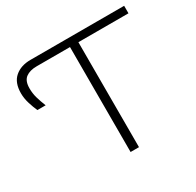

<svg xmlns="http://www.w3.org/2000/svg" viewBox="-161 -929 1130 1109"><g transform="rotate(-30 404.5 -375.0)"><path d="M406 -720H462V0H406ZM796 -750V-700H184Q138 -700 111 -680Q84 -660 84 -610Q84 -576 93 -545Q102 -514 116 -479H61Q49 -505 38 -540.5Q27 -576 27 -610Q27 -681 67 -715.5Q107 -750 171 -750Z"/></g></svg>

Font: Unbounded ExtraLight
Style: Regular
Weight: 250
Designer: Luke Prowse, Jean-Baptiste Morizot, Fátima Lázaro, Florian Runge
Foundry: NaN
Version: Version 1.701;gftools[0.9.28.dev5+ged2979d]